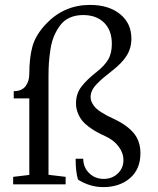

<svg xmlns="http://www.w3.org/2000/svg" viewBox="-20 -746 640 777"><path d="M33.2 0V-30.3L98.6 -38.1V-347.7H35.6V-377Q67.9 -377 83.3 -397Q98.6 -417 98.6 -447.3Q98.6 -512.2 111.3 -558.1Q124 -604 166 -648.9Q239.3 -726.1 344.2 -726.1Q419.9 -726.1 465.8 -689Q511.7 -651.9 511.7 -589.8Q511.7 -551.3 492.9 -521.2Q474.1 -491.2 436 -461.4Q413.6 -443.8 400.9 -433.3Q388.2 -422.9 373.8 -408.2Q359.4 -393.6 353 -380.4Q346.7 -367.2 346.7 -353.5Q346.7 -340.8 353 -328.9Q359.4 -316.9 367.9 -308.6Q376.5 -300.3 390.4 -291.5Q404.3 -282.7 413.3 -278.1Q422.4 -273.4 436 -267.1Q491.7 -241.7 520 -208.7Q548.3 -175.8 548.3 -126Q548.3 -61.5 506.1 -25.1Q463.9 11.2 397.5 11.2Q344.2 11.2 295.9 -19Q286.1 -48.8 286.1 -103.5H316.9Q316.9 -68.8 340.8 -45.4Q364.7 -22 399.4 -22Q433.6 -22 456.5 -43.7Q479.5 -65.4 479.5 -98.1Q479.5 -127 460 -153.1Q440.4 -179.2 407.2 -194.3Q386.7 -203.6 371.6 -211.9Q356.4 -220.2 339.6 -232.7Q322.8 -245.1 312.3 -258.3Q301.8 -271.5 294.7 -289.6Q287.6 -307.6 287.6 -328.1Q287.6 -366.2 309.1 -394.8Q330.6 -423.3 373 -456.5Q402.3 -479.5 417.5 -504.6Q432.6 -529.8 432.6 -568.4Q432.6 -623 401.4 -654.1Q370.1 -685.1 316.4 -685.1Q285.6 -685.1 262 -674.3Q238.3 -663.6 223.4 -643.3Q208.5 -623 198.7 -600.1Q189 -577.1 184.3 -546.9Q179.7 -516.6 178 -492.4Q176.3 -468.3 176.3 -439V-38.6L245.6 -30.3V0Z"/></svg>

Font: Elstob 10pt
Style: Regular
Weight: 400
Designer: Peter S. Baker
Version: Version 1.015